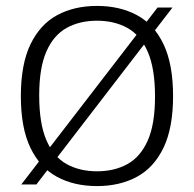

<svg xmlns="http://www.w3.org/2000/svg" viewBox="-20 -622 656 649"><path d="M103 1.5H52L512.5 -596.5H563ZM308 7Q230.5 7 172.8 -24.2Q115 -55.5 82.8 -122.5Q50.5 -189.5 50.5 -297Q50.5 -405 83 -472.2Q115.5 -539.5 173.2 -570.8Q231 -602 308 -602Q385 -602 443 -570.8Q501 -539.5 533 -472Q565 -404.5 565 -297Q565 -190 532.8 -122.8Q500.5 -55.5 442.5 -24.2Q384.5 7 308 7ZM308 -43Q367 -43 411 -67.5Q455 -92 479.5 -147.2Q504 -202.5 504 -295.5Q504 -390.5 479.5 -446.8Q455 -503 410.8 -527.5Q366.5 -552 308 -552Q249 -552 205 -527.5Q161 -503 136.8 -447.8Q112.5 -392.5 112.5 -299.5Q112.5 -204.5 136.8 -148.2Q161 -92 205 -67.5Q249 -43 308 -43Z"/></svg>

Font: Encode Sans SC Condensed Thin Light
Style: Regular
Weight: 300
Version: Version 3.002